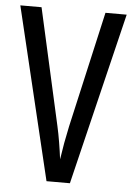

<svg xmlns="http://www.w3.org/2000/svg" viewBox="-52 -754 545 793"><g transform="rotate(5 220.5 -357.0)"><path d="M441 -714 268 0H171L0 -714H88L196 -231Q203 -200 209 -163.5Q215 -127 219 -95Q229 -164 244 -233L353 -714Z"/></g></svg>

Font: Noto Sans Hebrew ExtraCondensed
Style: Regular
Weight: 400
Width: 2
Designer: Monotype Design Team
Foundry: Monotype Imaging Inc.
Version: Version 2.004; ttfautohint (v1.8.4.7-5d5b)